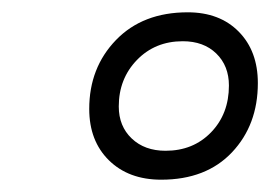

<svg xmlns="http://www.w3.org/2000/svg" viewBox="-20 -784 439 312"><path d="M125 -607Q125 -674 168.5 -719Q212 -764 285 -764Q337 -764 368 -732.5Q399 -701 399 -649Q399 -581 357 -536.5Q315 -492 242 -492Q189 -492 157 -523.5Q125 -555 125 -607ZM352 -645Q352 -677 331.5 -697Q311 -717 277 -717Q232 -717 202.5 -686.5Q173 -656 173 -611Q173 -579 194 -559Q215 -539 249 -539Q294 -539 323 -569Q352 -599 352 -645Z"/></svg>

Font: Exo Medium
Style: Italic
Weight: 500
Italic angle: -9°
Designer: Natanael Gama
Foundry: Natanael Gama
Version: Version 1.500; ttfautohint (v1.6)